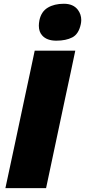

<svg xmlns="http://www.w3.org/2000/svg" viewBox="-20 -976 442 996"><path d="M8 0Q20.5 -56.5 31.5 -109.5Q42.5 -162 57.5 -231L109 -473.5Q124 -544.5 136 -599.5Q147.5 -654 160 -713H370.5Q358.5 -654.5 346.5 -599Q334.5 -543.5 319.5 -473.5L268 -231Q253.5 -162 242.2 -109.2Q231 -56.5 219 0ZM272 -765Q222.5 -765 198.5 -792.5Q181.5 -811.5 181.5 -842.5Q181.5 -855.5 184.5 -871Q194 -916 227.8 -936.2Q261.5 -956.5 311.5 -956.5Q360 -956.5 384 -925Q401.5 -901.5 401.5 -872Q401.5 -861.5 399 -850Q388 -799 355 -782Q322 -765 272 -765Z"/></svg>

Font: Heraclito ExtraBold
Style: Italic
Weight: 800
Italic angle: -12°
Designer: Kostas Bartsokas (font) & Cristiano Sobral (main changes)
Foundry: Kostas Bartsokas (font) & Cristiano Sobral (main changes)
Version: Version 1.00;July 8, 2020;FontCreator 13.0.0.2655 64-bit